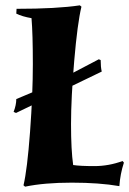

<svg xmlns="http://www.w3.org/2000/svg" viewBox="-20 -684 484 719"><path d="M350 -462 357 -459Q357 -433 361 -416L40 -261L31 -265Q41 -291 41 -313Q156 -360 239.5 -404Q323 -448 350 -462ZM254 -66Q280 -62 333.5 -62Q387 -62 439 -81L444 -75Q430 -32 427 13Q352 0 249 0Q146 0 74 15L68 10Q82 -49 92.5 -190Q103 -331 103 -444Q103 -557 98 -616Q63 -622 41 -633L42 -651Q193 -651 279 -664L285 -659Q270 -597 258 -457Q246 -317 246 -219.5Q246 -122 254 -66Z"/></svg>

Font: Almendra
Style: Bold Italic
Weight: 700
Italic angle: -12°
Designer: Ana Sanfelippo
Foundry: Ana Sanfelippo
Version: Version 1.004